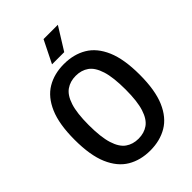

<svg xmlns="http://www.w3.org/2000/svg" viewBox="-272 -1064 1191 1191"><g transform="rotate(-45 323.0 -469.0)"><path d="M322.5 9.5Q237 9.5 173 -28.5Q109 -66.5 73 -150Q37 -233.5 37 -370Q37 -506.5 73 -590Q109 -673.5 173 -711.5Q237 -749.5 322.5 -749.5Q408 -749.5 472.2 -711.5Q536.5 -673.5 572.5 -590Q608.5 -506.5 608.5 -370Q608.5 -233.5 572.5 -150Q536.5 -66.5 472.2 -28.5Q408 9.5 322.5 9.5ZM322.5 -94Q372 -94 407.5 -119Q443 -144 462.2 -203.8Q481.5 -263.5 481.5 -367Q481.5 -473.5 462.2 -534.5Q443 -595.5 407.5 -620.8Q372 -646 322.5 -646Q273.5 -646 237.8 -621Q202 -596 182.8 -536.2Q163.5 -476.5 163.5 -373Q163.5 -266.5 182.8 -205.5Q202 -144.5 237.8 -119.2Q273.5 -94 322.5 -94ZM269 -800 342.5 -948H468L376 -800Z"/></g></svg>

Font: Encode Sans SC Condensed SemiBold
Style: Regular
Weight: 600
Width: 3
Designer: Multiple Designers
Foundry: Impallari Type
Version: Version 3.002